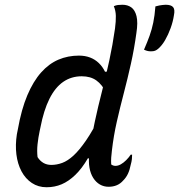

<svg xmlns="http://www.w3.org/2000/svg" viewBox="-20 -777 754 808"><path d="M312 -543Q338 -543 359 -535Q380 -527 396 -511.5Q412 -496 422 -475L448 -477L428 -385Q410 -421 385.5 -438.5Q361 -456 324 -456Q280 -456 246 -432.5Q212 -409 188 -361Q164 -313 150 -240L147 -226Q141 -198 138 -170Q135 -142 138 -116Q148 -100 162.5 -91.5Q177 -83 196 -83Q219 -83 242 -91.5Q265 -100 289.5 -122.5Q314 -145 342.5 -186.5Q371 -228 404 -294L372 -107L350 -111Q325 -68 297 -41Q269 -14 239.5 -1.5Q210 11 176 11Q141 11 114 -7Q87 -25 70.5 -56Q54 -87 49 -127Q44 -167 51 -212L55 -232Q70 -317 95 -376Q120 -435 153 -472Q186 -509 226 -526Q266 -543 312 -543ZM459 -751Q468 -755 476.5 -756Q485 -757 495 -757Q517 -757 532.5 -746Q548 -735 554.5 -709Q561 -683 554 -638Q545 -572 531 -509Q517 -446 501 -385Q485 -324 471.5 -264.5Q458 -205 451 -144Q449 -128 448 -114Q447 -100 448 -85Q452 -82 456.5 -80.5Q461 -79 466 -79Q477 -79 488.5 -85.5Q500 -92 511 -103Q522 -114 530 -126H536Q536 -117 535 -107Q534 -97 530 -83Q526 -62 518.5 -46Q511 -30 499 -18Q487 -4 471.5 2.5Q456 9 437 9Q417 9 400.5 -0.5Q384 -10 372.5 -28Q361 -46 356.5 -71.5Q352 -97 356 -129Q365 -200 379 -265Q393 -330 409.5 -394Q426 -458 440 -522.5Q454 -587 464 -657Q468 -688 467.5 -710Q467 -732 459 -751ZM615 -561Q606 -561 599 -563Q592 -565 586 -568Q600 -600 609.5 -626.5Q619 -653 625 -682Q631 -711 634 -750Q644 -753 650.5 -754Q657 -755 664 -756Q671 -757 677 -757Q700 -757 708.5 -747Q717 -737 712 -713Q708 -686 698 -658.5Q688 -631 675 -608.5Q662 -586 646 -572Q639 -566 632.5 -563.5Q626 -561 615 -561Z"/></svg>

Font: Rec Mono Duotone
Style: Italic
Weight: 400
Italic angle: -10°
Monospace: yes
Version: Version 1.085; ttfautohint (v1.8.4.7-5d5b)